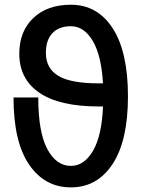

<svg xmlns="http://www.w3.org/2000/svg" viewBox="-20 -771 599 811"><path d="M415 -321.3H398.4Q230.5 -321.3 146 -379.4Q61.5 -437.5 61.5 -543.9Q61.5 -638.7 120.6 -694.8Q179.7 -751 279.3 -751Q391.6 -751 456.1 -651.4Q520.5 -551.8 520.5 -364.3Q520.5 -176.8 455.6 -78.1Q390.6 20.5 279.3 20.5Q168.9 20.5 103 -75.7Q37.1 -171.9 37.1 -359.4H141.6Q141.6 -212.9 179.7 -141.6Q217.8 -70.3 279.3 -70.3Q335.9 -70.3 373 -134.3Q410.2 -198.2 415 -321.3ZM415 -418.9Q408.2 -537.1 371.6 -598.6Q335 -660.2 279.3 -660.2Q229.5 -660.2 201.7 -631.3Q173.8 -602.5 173.8 -546.9Q173.8 -482.4 226.1 -450.7Q278.3 -418.9 398.4 -418.9Z"/></svg>

Font: Gen Shin Gothic Medium
Style: Regular
Weight: 500
Designer: [Source Han Sans]
Ryoko NISHIZUKA  (kana & ideographs); Paul D. Hunt (Latin, Greek & Cyrillic); Wenlong ZHANG  (bopomofo
Version: Version 1.002.20150607